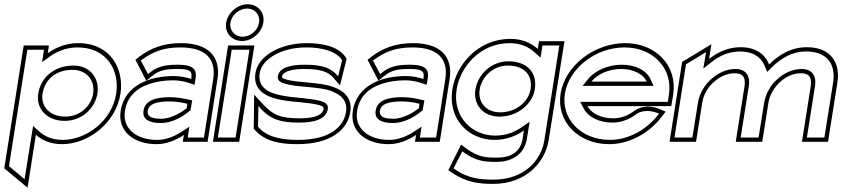

<svg xmlns="http://www.w3.org/2000/svg" viewBox="-30 -664 3944 899"><path d="M-10 124 99 215 138 -33C167 -7 207 11 261 11C380 11 512 -85 534 -225C552 -341 488 -462 336 -462C281 -462 233 -443 194 -415L199 -451H81ZM12 114 98 -431H176L167 -373L203 -399C239 -425 283 -442 333 -442C472 -442 531 -332 514 -225C494 -97 373 -9 264 -9C215 -9 179 -25 153 -49L125 -74L85 175ZM149 -225C138 -158 187 -98 273 -98C354 -98 415 -158 426 -225C438 -298 391 -357 314 -357C226 -357 161 -303 149 -225ZM169 -225C180 -292 231 -337 310 -337C376 -337 416 -287 406 -225C397 -169 346 -118 276 -118C199 -118 160 -170 169 -225Z M535 -145C520 -49 597 11 703 11C753 11 797 -10 831 -32L826 0H942L988 -292C1006 -404 940 -462 817 -462C732 -462 674 -437 623 -399L604 -384L655 -286L679 -306C714 -334 741 -341 798 -341C858 -341 871 -333 866 -299V-294C847 -300 817 -308 784 -308C671 -308 554 -265 535 -145ZM555 -145C564 -203 598 -239 644 -261L664 -269C699 -282 740 -288 781 -288C811 -288 839 -281 857 -275L881 -267L886 -299C894 -348 861 -361 801 -361C740 -361 703 -352 663 -317L629 -381L634 -384C682 -419 733 -442 814 -442C930 -442 984 -391 968 -292L925 -20H849L857 -71L822 -48C790 -27 750 -9 706 -9C606 -9 542 -64 555 -145ZM642 -146C635 -103 673 -88 722 -88C786 -88 839 -128 862 -148L870 -194L855 -197C835 -202 802 -209 768 -209C707 -209 650 -198 642 -146ZM662 -146C667 -177 701 -189 765 -189C796 -189 828 -183 847 -178L844 -157C827 -143 775 -108 725 -108C676 -108 658 -120 662 -146Z M1029 -558C1021 -510 1056 -472 1103 -472C1150 -472 1195 -510 1203 -558C1211 -606 1177 -644 1130 -644C1083 -644 1037 -606 1029 -558ZM1049 -558C1055 -595 1091 -624 1127 -624C1163 -624 1189 -595 1183 -558C1177 -521 1142 -492 1106 -492C1070 -492 1043 -521 1049 -558ZM967 0H1090L1161 -451H1038ZM990 -20 1055 -431H1138L1073 -20Z M1166 -322C1152 -234 1229 -205 1299 -194C1355 -185 1423 -184 1463 -172C1483 -166 1486 -163 1485 -154C1481 -127 1448 -110 1375 -110C1289 -110 1252 -122 1204 -173L1160 -221L1158 -61L1164 -55C1212 0 1287 11 1362 11C1520 11 1597 -57 1610 -139C1621 -206 1578 -240 1530 -257C1464 -281 1365 -275 1310 -292C1290 -298 1290 -300 1291 -307C1294 -325 1326 -341 1394 -341C1473 -341 1506 -328 1531 -300L1562 -264L1593 -388L1589 -395C1555 -448 1476 -462 1407 -462C1281 -462 1179 -402 1166 -322ZM1186 -322C1196 -384 1281 -442 1404 -442C1472 -442 1543 -427 1572 -382C1566 -356 1559 -331 1553 -307C1522 -344 1484 -361 1397 -361C1333 -361 1278 -349 1271 -307C1268 -288 1283 -278 1301 -273C1362 -254 1459 -260 1521 -238C1525 -237 1527 -235 1530 -234C1570 -217 1598 -190 1590 -139C1579 -72 1518 -9 1365 -9C1290 -9 1220 -21 1178 -71L1180 -168L1188 -158C1238 -104 1284 -90 1372 -90C1443 -90 1497 -106 1505 -154C1509 -177 1489 -186 1471 -191C1426 -204 1359 -205 1305 -214C1241 -224 1174 -247 1186 -322Z M1622 -145C1607 -49 1684 11 1790 11C1840 11 1884 -10 1918 -32L1913 0H2029L2075 -292C2093 -404 2027 -462 1904 -462C1819 -462 1761 -437 1710 -399L1691 -384L1742 -286L1766 -306C1801 -334 1828 -341 1885 -341C1945 -341 1958 -333 1953 -299V-294C1934 -300 1904 -308 1871 -308C1758 -308 1641 -265 1622 -145ZM1642 -145C1651 -203 1685 -239 1731 -261L1751 -269C1786 -282 1827 -288 1868 -288C1898 -288 1926 -281 1944 -275L1968 -267L1973 -299C1981 -348 1948 -361 1888 -361C1827 -361 1790 -352 1750 -317L1716 -381L1721 -384C1769 -419 1820 -442 1901 -442C2017 -442 2071 -391 2055 -292L2012 -20H1936L1944 -71L1909 -48C1877 -27 1837 -9 1793 -9C1693 -9 1629 -64 1642 -145ZM1729 -146C1722 -103 1760 -88 1809 -88C1873 -88 1926 -128 1949 -148L1957 -194L1942 -197C1922 -202 1889 -209 1855 -209C1794 -209 1737 -198 1729 -146ZM1749 -146C1754 -177 1788 -189 1852 -189C1883 -189 1915 -183 1934 -178L1931 -157C1914 -143 1862 -108 1812 -108C1763 -108 1745 -120 1749 -146Z M2088 -245C2066 -105 2166 -9 2285 -9C2339 -9 2385 -26 2423 -53L2417 -14C2408 42 2369 74 2298 74C2246 74 2210 73 2153 31L2129 13L2069 133L2084 143C2155 192 2216 197 2279 197C2430 197 2522 99 2539 -8L2613 -471H2494L2488 -435C2458 -462 2415 -482 2360 -482C2208 -482 2106 -361 2088 -245ZM2108 -245C2125 -352 2218 -462 2357 -462C2407 -462 2446 -444 2473 -419L2501 -394L2510 -451H2589L2519 -8C2504 88 2423 177 2282 177C2221 177 2159 173 2094 124L2135 44L2139 48C2199 92 2243 94 2295 94C2373 94 2426 54 2437 -14L2450 -94L2414 -69C2379 -45 2339 -29 2289 -29C2180 -29 2088 -117 2108 -245ZM2196 -245C2185 -178 2228 -118 2309 -118C2395 -118 2463 -178 2474 -245C2487 -324 2438 -377 2350 -377C2273 -377 2208 -318 2196 -245ZM2216 -245C2226 -307 2281 -357 2347 -357C2426 -357 2465 -312 2454 -245C2445 -190 2389 -138 2312 -138C2242 -138 2207 -189 2216 -245Z M2595 -226C2574 -95 2678 11 2822 11C2917 11 3009 -40 3067 -116L3087 -141L3062 -152C3062 -152 2995 -186 2937 -143C2909 -122 2876 -110 2841 -110C2784 -110 2739 -133 2721 -167H3113L3122 -221C3143 -355 3042 -462 2897 -462C2753 -462 2616 -357 2595 -226ZM2615 -226C2634 -344 2759 -442 2894 -442C3030 -442 3121 -342 3102 -221L3097 -187H2687L2703 -156C2725 -115 2776 -90 2838 -90C2878 -90 2915 -104 2947 -128C2984 -155 3030 -143 3056 -132C3001 -59 2916 -9 2825 -9C2690 -9 2596 -108 2615 -226ZM2698 -262H3030L3016 -293C2996 -336 2944 -361 2881 -361C2818 -361 2756 -334 2723 -293ZM2739 -282C2766 -316 2820 -341 2878 -341C2936 -341 2982 -317 2998 -282Z M3105 0H3229L3258 -183C3265 -226 3288 -260 3316 -283C3340 -304 3372 -321 3411 -321C3449 -321 3462 -301 3456 -260L3415 0H3539L3568 -183C3572 -209 3583 -231 3596 -250C3622 -287 3666 -321 3721 -321C3759 -321 3772 -301 3766 -260L3725 0H3847L3891 -278C3906 -372 3858 -443 3748 -443C3674 -443 3616 -407 3571 -362C3552 -412 3506 -443 3438 -443C3380 -443 3331 -420 3290 -388L3301 -457L3164 -374ZM3128 -20 3182 -363 3276 -420 3263 -343 3301 -373C3339 -403 3383 -423 3435 -423C3497 -423 3536 -395 3552 -352L3562 -327L3584 -349C3627 -391 3678 -423 3745 -423C3844 -423 3884 -362 3871 -278L3830 -20H3748L3786 -260C3794 -308 3773 -341 3724 -341C3679 -341 3642 -321 3614 -297C3601 -286 3589 -274 3579 -259C3565 -238 3553 -213 3548 -183L3522 -20H3438L3476 -260C3484 -308 3463 -341 3414 -341C3369 -341 3331 -320 3304 -297C3273 -271 3246 -232 3238 -183L3212 -20Z"/></svg>

Font: Charger Pro
Style: OlObl
Weight: 900
Designer: Jasper
Foundry: Cannot Into Space Fonts
Version: Version 1.09